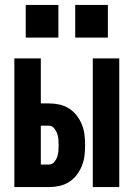

<svg xmlns="http://www.w3.org/2000/svg" viewBox="-20 -756 540 776"><path d="M355 0V-520H462V0ZM38 0V-520H145V-338H178Q199 -338 220 -333.5Q241 -329 259 -317.5Q277 -306 290 -289Q303 -272 311 -252.5Q319 -233 321.5 -211.5Q324 -190 324 -169Q324 -148 321.5 -127Q319 -106 311 -86Q303 -66 290 -49Q277 -32 259 -20.5Q241 -9 220 -4.5Q199 0 178 0ZM145 -91H178Q190 -91 198.5 -100.5Q207 -110 211 -121.5Q215 -133 216 -145Q217 -157 217 -169Q217 -181 216 -193Q215 -205 211 -216.5Q207 -228 198.5 -238Q190 -248 178 -248H145ZM284 -604V-736H416V-604ZM84 -604V-736H216V-604Z"/></svg>

Font: Iosevka SS04 Extrabold
Style: Regular
Weight: 800
Monospace: yes
Designer: Belleve Invis
Foundry: Belleve Invis
Version: Version 19.0.0; ttfautohint (v1.8.4)